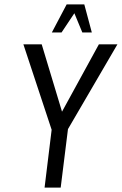

<svg xmlns="http://www.w3.org/2000/svg" viewBox="-20 -850 552 870"><path d="M512 -649H428L261 -344L169 -649H86L214 -262L182 0H255L288 -265ZM215 -703H259L317 -790L353 -703H396L362 -830H282Z"/></svg>

Font: Gamestation Condensed
Style: Italic
Weight: 400
Width: 3
Designer: Jonas Hecksher
Foundry: Jonas Hecksher, Playtypeª, e-types AS
Version: Version 1.003